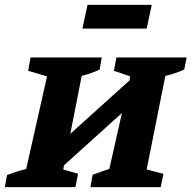

<svg xmlns="http://www.w3.org/2000/svg" viewBox="-36 -772 790 792"><path d="M-16 0 -7 -50Q15 -58 30 -63Q45 -68 72 -75L158 -457L80 -480L90 -535H384L375 -485Q360 -478 341 -471Q322 -464 301 -459L254 -220L498 -440L501 -457L434 -480L444 -535H734L724 -485Q708 -478 688.5 -471Q669 -464 646 -459L569 -73L638 -55L627 0H337L346 -51Q363 -57 380.5 -63.5Q398 -70 415 -75L467 -306L228 -90L225 -73L286 -55L275 0ZM304 -654 325 -752H590L569 -654Z"/></svg>

Font: Piazzolla SC
Style: Bold Italic
Weight: 700
Italic angle: -11.3°
Designer: Juan Pablo del Peral
Foundry: Huerta Tipografica
Version: Version 1.330